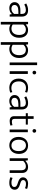

<svg xmlns="http://www.w3.org/2000/svg" viewBox="1973 -2723 980 4966"><g transform="rotate(90 2463.0 -240.0)"><path d="M69 -428Q116 -453 155.5 -464.5Q195 -476 243 -476Q279 -476 309.5 -467.5Q340 -459 362.5 -439Q385 -419 397.5 -386.5Q410 -354 410 -306V0H356L345 -57H343Q313 -22 274.5 -6.5Q236 9 190 9Q157 9 128.5 -0.5Q100 -10 79.5 -28Q59 -46 47.5 -71Q36 -96 36 -127Q36 -164 51 -192Q66 -220 93.5 -239Q121 -258 159.5 -267.5Q198 -277 245 -277H340V-312Q340 -372 312 -395.5Q284 -419 238 -419Q210 -419 174.5 -410.5Q139 -402 96 -378ZM340 -226 262 -225Q179 -223 144 -196Q109 -169 109 -130Q109 -83 138 -64Q167 -45 207 -45Q242 -45 278 -61.5Q314 -78 340 -116Z M727 9Q695 9 665.5 0Q636 -9 615 -24V230H546V-476H604L614 -416Q639 -440 673.5 -458Q708 -476 756 -476Q801 -476 838 -461Q875 -446 901.5 -416.5Q928 -387 942.5 -344Q957 -301 957 -246Q957 -180 937.5 -132Q918 -84 885.5 -52.5Q853 -21 811.5 -6Q770 9 727 9ZM741 -419Q719 -419 699.5 -413Q680 -407 664 -397.5Q648 -388 635.5 -376.5Q623 -365 615 -354V-79Q638 -62 664.5 -54Q691 -46 718 -46Q749 -46 779 -56.5Q809 -67 832 -90.5Q855 -114 869.5 -152Q884 -190 884 -245Q884 -327 849 -373Q814 -419 741 -419Z M1250 9Q1218 9 1188.5 0Q1159 -9 1138 -24V230H1069V-476H1127L1137 -416Q1162 -440 1196.5 -458Q1231 -476 1279 -476Q1324 -476 1361 -461Q1398 -446 1424.5 -416.5Q1451 -387 1465.5 -344Q1480 -301 1480 -246Q1480 -180 1460.5 -132Q1441 -84 1408.5 -52.5Q1376 -21 1334.5 -6Q1293 9 1250 9ZM1264 -419Q1242 -419 1222.5 -413Q1203 -407 1187 -397.5Q1171 -388 1158.5 -376.5Q1146 -365 1138 -354V-79Q1161 -62 1187.5 -54Q1214 -46 1241 -46Q1272 -46 1302 -56.5Q1332 -67 1355 -90.5Q1378 -114 1392.5 -152Q1407 -190 1407 -245Q1407 -327 1372 -373Q1337 -419 1264 -419Z M1596 0V-710H1665V0Z M1822 0V-470H1892V0ZM1857 -591Q1837 -591 1823.5 -604Q1810 -617 1810 -638Q1810 -659 1823.5 -672.5Q1837 -686 1857 -686Q1875 -686 1889.5 -673Q1904 -660 1904 -638Q1904 -616 1890 -603.5Q1876 -591 1857 -591Z M2257 -44Q2289 -44 2314 -51Q2339 -58 2362 -69L2377 -18Q2323 9 2250 9Q2201 9 2158 -6Q2115 -21 2082.5 -51.5Q2050 -82 2031.5 -127.5Q2013 -173 2013 -234Q2013 -290 2030.5 -335Q2048 -380 2079.5 -411.5Q2111 -443 2154 -459.5Q2197 -476 2249 -476Q2280 -476 2309.5 -471.5Q2339 -467 2375 -451L2359 -397Q2333 -411 2308.5 -416.5Q2284 -422 2258 -422Q2180 -422 2132.5 -373Q2085 -324 2085 -237Q2085 -182 2100 -145Q2115 -108 2139 -85.5Q2163 -63 2194 -53.5Q2225 -44 2257 -44Z M2471 -428Q2518 -453 2557.5 -464.5Q2597 -476 2645 -476Q2681 -476 2711.5 -467.5Q2742 -459 2764.5 -439Q2787 -419 2799.5 -386.5Q2812 -354 2812 -306V0H2758L2747 -57H2745Q2715 -22 2676.5 -6.5Q2638 9 2592 9Q2559 9 2530.5 -0.5Q2502 -10 2481.5 -28Q2461 -46 2449.5 -71Q2438 -96 2438 -127Q2438 -164 2453 -192Q2468 -220 2495.5 -239Q2523 -258 2561.5 -267.5Q2600 -277 2647 -277H2742V-312Q2742 -372 2714 -395.5Q2686 -419 2640 -419Q2612 -419 2576.5 -410.5Q2541 -402 2498 -378ZM2742 -226 2664 -225Q2581 -223 2546 -196Q2511 -169 2511 -130Q2511 -83 2540 -64Q2569 -45 2609 -45Q2644 -45 2680 -61.5Q2716 -78 2742 -116Z M3203 -417H3055V-126Q3055 -85 3074.5 -71Q3094 -57 3126 -57Q3151 -57 3175 -62Q3199 -67 3217 -73L3228 -20Q3208 -12 3178 -6Q3148 0 3113 0Q2985 0 2985 -117V-417H2908V-470H2985V-620H3055V-470H3203Z M3330 0V-470H3400V0ZM3365 -591Q3345 -591 3331.5 -604Q3318 -617 3318 -638Q3318 -659 3331.5 -672.5Q3345 -686 3365 -686Q3383 -686 3397.5 -673Q3412 -660 3412 -638Q3412 -616 3398 -603.5Q3384 -591 3365 -591Z M3961 -240Q3961 -181 3944 -134.5Q3927 -88 3897 -56Q3867 -24 3826.5 -7.5Q3786 9 3740 9Q3693 9 3653 -6.5Q3613 -22 3584 -52.5Q3555 -83 3538 -127.5Q3521 -172 3521 -230Q3521 -289 3538.5 -335Q3556 -381 3586 -412.5Q3616 -444 3656.5 -460Q3697 -476 3744 -476Q3790 -476 3830 -461Q3870 -446 3899 -416Q3928 -386 3944.5 -342Q3961 -298 3961 -240ZM3888 -235Q3888 -284 3875.5 -319.5Q3863 -355 3842.5 -377.5Q3822 -400 3795.5 -410.5Q3769 -421 3741 -421Q3713 -421 3686.5 -411Q3660 -401 3639.5 -379Q3619 -357 3606.5 -321.5Q3594 -286 3594 -235Q3594 -184 3606.5 -148Q3619 -112 3640 -89.5Q3661 -67 3688 -56.5Q3715 -46 3743 -46Q3771 -46 3797 -55.5Q3823 -65 3843.5 -87.5Q3864 -110 3876 -146Q3888 -182 3888 -235Z M4143 0H4073V-470H4126L4137 -405Q4172 -438 4210.5 -457Q4249 -476 4299 -476Q4371 -476 4412 -436Q4453 -396 4453 -324V0H4383V-311Q4383 -358 4359 -388.5Q4335 -419 4279 -419Q4244 -419 4208 -401.5Q4172 -384 4143 -352Z M4849 -396Q4820 -410 4793.5 -416Q4767 -422 4738 -422Q4687 -422 4662 -402Q4637 -382 4637 -350Q4637 -321 4656.5 -304.5Q4676 -288 4730 -272L4760 -263Q4822 -244 4854.5 -212Q4887 -180 4887 -129Q4887 -69 4842 -30Q4797 9 4713 9Q4668 9 4630 1.5Q4592 -6 4564 -20L4582 -75Q4609 -61 4640 -53.5Q4671 -46 4708 -46Q4759 -46 4787.5 -65.5Q4816 -85 4816 -123Q4816 -155 4793.5 -173.5Q4771 -192 4721 -208L4689 -218Q4627 -238 4597 -268.5Q4567 -299 4567 -346Q4567 -375 4579 -399Q4591 -423 4613 -440Q4635 -457 4664.5 -466.5Q4694 -476 4730 -476Q4763 -476 4799 -470Q4835 -464 4866 -450Z"/></g></svg>

Font: Mukta Malar Light
Style: Regular
Weight: 300
Designer: Aadarsh Rajan, Girish Dalvi, Yashodeep Gholap
Foundry: Ek Type
Version: Version 2.538;PS 1.000;hotconv 16.6.51;makeotf.lib2.5.65220;